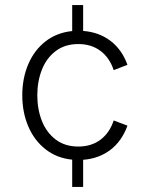

<svg xmlns="http://www.w3.org/2000/svg" viewBox="-20 -621 573 754"><path d="M263.5 6Q203 0 158.8 -34.8Q114.5 -69.5 91 -124.8Q67.5 -180 67.5 -247Q67.5 -313.5 91 -368.8Q114.5 -424 158.8 -458.5Q203 -493 263.5 -499V-601H306.5V-499.5Q368 -495 413.2 -461Q458.5 -427 480.5 -366.5L426.5 -345.5Q410.5 -394 374.8 -421Q339 -448 287.5 -448Q235 -448 198.8 -420.5Q162.5 -393 144.5 -347.2Q126.5 -301.5 126.5 -247Q126.5 -192 144.5 -146.2Q162.5 -100.5 198.8 -73Q235 -45.5 287.5 -45.5Q339 -45.5 374.8 -72.5Q410.5 -99.5 426.5 -148L480.5 -127.5Q458.5 -66.5 413.2 -32.2Q368 2 306.5 6.5V113H263.5Z"/></svg>

Font: HK Grotesk Light
Style: Regular
Weight: 300
Designer: Alfredo Marco Pradil
Foundry: Hanken Design Co.
Version: Version 3.001